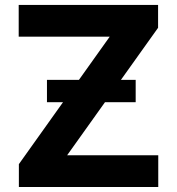

<svg xmlns="http://www.w3.org/2000/svg" viewBox="-20 -747 707 767"><path d="M55.4 0V-91.3L418.3 -600.5H54.7V-727.3H611.5V-636L248.2 -126.8H612.2V0ZM167.6 -338.8V-427.9H522V-338.8Z"/></svg>

Font: InterMG
Style: Bold
Weight: 700
Designer: Rasmus Andersson
Foundry: rsms
Version: Version 3.019;December 26, 2023;FontCreator 15.0.0.2955 64-b